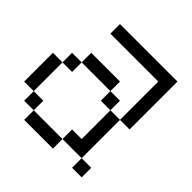

<svg xmlns="http://www.w3.org/2000/svg" viewBox="-199 -929 1090 1090"><g transform="rotate(45 346.0 -384.5)"><path d="M0 -153.8V-384.6H76.9V-461.5H153.8V-538.5H384.6V-461.5H153.8V-384.6H76.9V-153.8ZM384.6 -461.5H461.5V-384.6H384.6ZM538.5 -384.6V-692.3H153.8V-769.2H615.4V-384.6ZM538.5 -384.6V-76.9H384.6V-153.8H461.5V-384.6ZM76.9 -153.8H153.8V-76.9H76.9ZM538.5 -76.9H615.4V0H538.5ZM384.6 -76.9V0H153.8V-76.9Z"/></g></svg>

Font: Mintsoda - Lime Green 13x16
Style: Regular
Weight: 400
Designer: Mintsoda-15
Version: Version 1.0